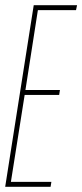

<svg xmlns="http://www.w3.org/2000/svg" viewBox="-21 -720 317 740"><path d="M-1 0 109 -700H276L272 -681H125L77 -373H210L207 -354H74L21 -19H177L174 0Z"/></svg>

Font: Georama
Style: Italic
Weight: 400
Width: 2
Italic angle: -9°
Designer: Jean-Baptiste Levee
Foundry: Production Type
Version: Version 1.000